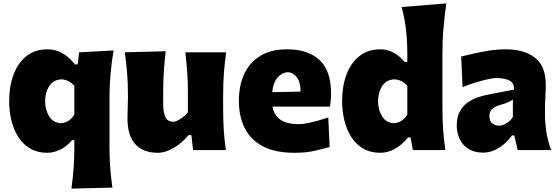

<svg xmlns="http://www.w3.org/2000/svg" viewBox="-20 -880 3274 1126"><path d="M398.9 226.1Q407.2 165.5 411.6 106.7Q416 47.9 416 -14.6V-58.1H402.8Q370.1 -19.5 331.8 -1.7Q293.5 16.1 257.3 16.1Q199.7 16.1 157.5 -8.5Q115.2 -33.2 87.9 -75.9Q60.5 -118.7 47.1 -173.1Q33.7 -227.5 33.7 -287.6Q33.7 -373 59.1 -441.7Q84.5 -510.3 134.5 -550.5Q184.6 -590.8 259.3 -590.8Q305.7 -590.8 346.4 -567.6Q387.2 -544.4 418.9 -502.4H435.5L443.8 -573.2L646 -584Q622.1 -440.9 622.1 -303.2V-26.4Q622.1 44.9 626.2 102.1Q630.4 159.2 639.2 220.2ZM338.9 -157.2Q387.2 -161.6 416 -208V-376.5Q383.8 -413.1 339.4 -414.6Q292 -412.1 268.3 -375Q244.6 -337.9 244.6 -285.6Q244.6 -236.3 268.1 -198Q291.5 -159.7 338.9 -157.2Z M905.3 16.1Q819.8 16.1 773.7 -34.2Q727.5 -84.5 727.5 -186.5Q727.5 -224.1 729 -252.9Q730.5 -281.7 730.5 -313Q730.5 -395.5 725.3 -454.1Q720.2 -512.7 711.9 -573.2L951.7 -579.6Q944.8 -519 940.9 -460.7Q937 -402.3 937 -339.8V-274.9Q937 -219.7 950 -192.9Q962.9 -166 996.6 -166Q1012.7 -166 1038.8 -183.1Q1064.9 -200.2 1082 -221.7V-339.8Q1082 -402.3 1077.9 -457.5Q1073.7 -512.7 1066.9 -573.2H1306.6Q1297.9 -512.7 1293.2 -454.1Q1288.6 -395.5 1288.6 -313V-246.6Q1288.6 -174.8 1292.2 -117.7Q1295.9 -60.5 1304.7 0H1112.3L1102.5 -87.4H1085.4Q1049.8 -43.5 1000.5 -13.7Q951.2 16.1 905.3 16.1Z M1707 16.1Q1592.3 16.1 1520.3 -22.7Q1448.2 -61.5 1414.6 -130.1Q1380.9 -198.7 1380.9 -288.1Q1380.9 -377 1411.9 -445.1Q1442.9 -513.2 1505.9 -552Q1568.8 -590.8 1664.6 -590.8Q1786.1 -590.8 1853.8 -528.1Q1921.4 -465.3 1921.4 -332.5Q1921.4 -309.1 1919.7 -290.8Q1918 -272.5 1915.5 -254.9H1578.1Q1586.4 -205.1 1623.8 -178.5Q1661.1 -151.9 1733.4 -151.9Q1752.9 -151.9 1782.5 -157.5Q1812 -163.1 1844.5 -172.4Q1877 -181.6 1905.3 -191.4L1913.1 -17.1Q1876 -7.8 1825.7 4.2Q1775.4 16.1 1707 16.1ZM1742.7 -342.8Q1743.2 -395.5 1721.9 -425Q1700.7 -454.6 1667 -456.5Q1631.3 -453.6 1606.4 -423.6Q1581.5 -393.6 1576.7 -339.4Z M2210 16.1Q2152.3 16.1 2110.1 -8.5Q2067.9 -33.2 2040.5 -75.9Q2013.2 -118.7 1999.8 -173.1Q1986.3 -227.5 1986.3 -287.6Q1986.3 -373 2011.7 -441.7Q2037.1 -510.3 2087.2 -550.5Q2137.2 -590.8 2211.9 -590.8Q2252.4 -590.8 2288.6 -571Q2324.7 -551.3 2352.5 -517.1H2368.7V-565.9Q2368.7 -635.3 2361.3 -702.4Q2354 -769.5 2335.4 -838.9L2597.2 -859.9Q2587.9 -792.5 2581.3 -719.5Q2574.7 -646.5 2574.7 -565.9V-246.6Q2574.7 -174.8 2578.9 -117.7Q2583 -60.5 2591.8 0H2401.4L2387.7 -74.2H2374Q2297.4 16.1 2210 16.1ZM2291.5 -157.2Q2339.8 -161.6 2368.7 -208V-376.5Q2336.4 -413.1 2292 -414.6Q2244.6 -412.1 2220.9 -375Q2197.3 -337.9 2197.3 -285.6Q2197.3 -236.3 2220.7 -198Q2244.1 -159.7 2291.5 -157.2Z M2814 15.1Q2761.7 15.1 2727.1 -6.8Q2692.4 -28.8 2675.5 -65.2Q2658.7 -101.6 2658.7 -144.5Q2658.7 -194.3 2677 -226.8Q2695.3 -259.3 2723.1 -279.1Q2751 -298.8 2781.2 -308.8Q2811.5 -318.8 2835.4 -323.7L2994.1 -354.5Q2996.1 -392.1 2968.8 -407.2Q2941.4 -422.4 2887.7 -422.4Q2874 -422.4 2841.3 -415.3Q2808.6 -408.2 2768.3 -396Q2728 -383.8 2692.9 -368.7L2684.6 -548.3Q2713.4 -555.2 2755.6 -565.2Q2797.9 -575.2 2847.2 -583Q2896.5 -590.8 2946.3 -590.8Q3054.2 -590.8 3117.4 -541.7Q3180.7 -492.7 3180.7 -382.3Q3180.7 -354 3178.5 -313.5Q3176.3 -272.9 3176.3 -242.7V-204.6Q3176.3 -159.2 3183.8 -107.9Q3191.4 -56.6 3212.4 0H3016.1L2996.1 -85.9H2982.4Q2964.8 -60.5 2938.7 -37.4Q2912.6 -14.2 2880.9 0.5Q2849.1 15.1 2814 15.1ZM2907.2 -143.1Q2926.3 -143.1 2949.5 -156.5Q2972.7 -169.9 2987.8 -193.8V-296.9Q2978.5 -289.1 2964.1 -282Q2949.7 -274.9 2913.6 -264.6Q2889.6 -258.3 2869.9 -243.9Q2850.1 -229.5 2850.1 -198.7Q2850.1 -168.9 2867.4 -156Q2884.8 -143.1 2907.2 -143.1Z"/></svg>

Font: Pinar-DS1-FD ExtraBold
Style: Regular
Weight: 800
Designer: Amin Abedi
Version: Version 2.000